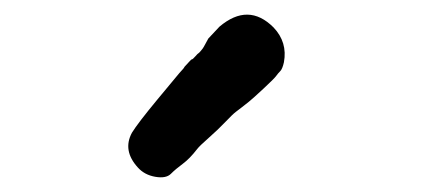

<svg xmlns="http://www.w3.org/2000/svg" viewBox="-20 -673 587 259"><path d="M276 -637Q315 -670 349 -636Q368 -616 363 -589Q361 -580 358 -577Q355 -574 352.5 -570.5Q350 -567 335.5 -553.5Q321 -540 316 -536Q311 -532 306.5 -528.5Q302 -525 298 -522Q294 -519 284 -508.5Q274 -498 261.5 -487Q249 -476 246 -472Q236 -459 226.5 -452Q217 -445 210.5 -438.5Q204 -432 189.5 -434.5Q175 -437 166 -447Q145 -470 158 -494Q166 -507 192.5 -539Q219 -571 222 -574.5Q225 -578 226.5 -579.5Q228 -581 229 -583Q232 -586 235 -589.5Q238 -593 239 -593Q240 -593 243.5 -597Q247 -601 247.5 -601Q248 -601 251 -604.5Q254 -608 255 -610L261 -621Z"/></svg>

Font: TT2020 Style E
Style: Regular
Weight: 400
Version: Version 00.2